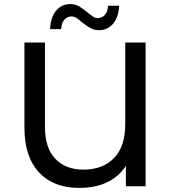

<svg xmlns="http://www.w3.org/2000/svg" viewBox="-20 -907 834 935"><path d="M689 -700H590V-303C590 -229.7 571.7 -174.3 535 -137C498.3 -99.7 448.7 -81 386 -81C328 -81 282.3 -98.7 249 -134C215.7 -169.3 199 -220.7 199 -288V-700H99V-285C99 -191 122.5 -118.7 169.5 -68C216.5 -17.3 281.7 8 365 8C469.7 8 545.7 -27.7 593 -99V0H689ZM420.5 -770C432.2 -763.3 446 -760 462 -760C490.7 -760 513.8 -770.8 531.5 -792.5C549.2 -814.2 558.7 -843 560 -879H506C505.3 -860.3 500.3 -845.7 491 -835C481.7 -824.3 469.7 -819 455 -819C447.7 -819 440.7 -821.2 434 -825.5C427.3 -829.8 418.3 -836.7 407 -846C391 -859.3 376.8 -869.5 364.5 -876.5C352.2 -883.5 338 -887 322 -887C293.3 -887 270.2 -876 252.5 -854C234.8 -832 225.3 -802.3 224 -765H278C278.7 -784.3 283.7 -799.5 293 -810.5C302.3 -821.5 314.3 -827 329 -827C336.3 -827 343.7 -824.8 351 -820.5C358.3 -816.2 367 -809.3 377 -800C394.3 -786.7 408.8 -776.7 420.5 -770Z"/></svg>

Font: ICO Headline
Style: Regular
Weight: 500
Designer: Julieta Ulanovsky
Foundry: Julieta Ulanovsky
Version: Version 7.200